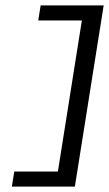

<svg xmlns="http://www.w3.org/2000/svg" viewBox="-20 -631 405 713"><path d="M33 6 24 62H258L365 -611H131L122 -555H284L195 6Z"/></svg>

Font: Charger Sport
Style: DfExtObl
Weight: 400
Designer: Jasper
Foundry: Cannot Into Space Fonts
Version: Version 1.1